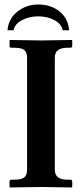

<svg xmlns="http://www.w3.org/2000/svg" viewBox="-20 -823 359 845"><path d="M13.2 -689.9Q17.1 -740.7 56.6 -772Q96.2 -803.2 147.9 -803.2Q204.1 -803.2 241.9 -772.7Q279.8 -742.2 284.2 -689.9H255.9Q250 -717.8 219.5 -734.4Q189 -751 147.9 -751Q108.9 -751 76.9 -734.4Q44.9 -717.8 40 -689.9ZM221.2 -76.2Q221.2 -32.2 275.9 -32.2H290Q297.9 -32.2 297.9 -22.9V0L295.9 2Q195.8 0 160.2 0L23.9 2L22 0V-22.9Q22 -31.7 29.8 -32.2H43.9Q73.7 -32.2 86.4 -42Q99.1 -51.8 99.1 -76.2V-568.8Q99.1 -592.8 86.7 -602.8Q74.2 -612.8 43.9 -612.8H29.8Q22 -612.8 22 -621.1V-645L23.9 -647Q121.1 -645 160.2 -645L295.9 -647L297.9 -645V-621.1Q297.9 -613.3 290 -612.8H275.9Q220.7 -612.8 221.2 -568.8Z"/></svg>

Font: Linux Libertine
Style: Semibold
Weight: 600
Designer: Philipp H. Poll
Foundry: Philipp H. Poll
Version: Version 5.1.2 ; ttfautohint (v0.9)